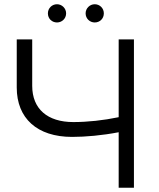

<svg xmlns="http://www.w3.org/2000/svg" viewBox="-20 -886 752 906"><path d="M540 0H612V-700H540V-333C468 -318 393 -310 326 -310C204 -310 132 -372 132 -481V-700H59V-473C59 -328 155 -240 320 -240C383 -240 463 -247 540 -262ZM427 -780C451 -780 470 -798 470 -823C470 -847 451 -866 427 -866C404 -866 384 -847 384 -823C384 -798 404 -780 427 -780ZM249 -780C272 -780 292 -798 292 -823C292 -847 272 -866 249 -866C225 -866 206 -847 206 -823C206 -798 225 -780 249 -780Z"/></svg>

Font: Chess Sans
Style: Regular
Weight: 400
Designer: Wolf Bōese
Foundry: Wolf Bōese
Version: Version 7.223;Glyphs 3.3 (3306)